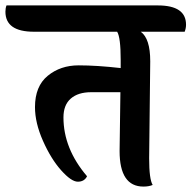

<svg xmlns="http://www.w3.org/2000/svg" viewBox="-81 -682 706 708"><path d="M360 -125 363 -342H255Q207 -342 180 -318.5Q153 -295 153 -249Q153 -134 240 -32Q230 -12 206 -12Q182 -12 144.5 -54Q107 -96 77.5 -162.5Q48 -229 48 -287Q48 -364 95 -402.5Q142 -441 209 -441Q276 -441 364 -431V-462Q364 -544 351 -565H44Q-61 -565 -61 -639Q-61 -652 -57 -662H501Q605 -662 605 -591Q605 -578 600 -565H438Q473 -540 473 -456L469 -98Q469 -21 482 0Q468 6 448 6Q360 6 360 -125Z"/></svg>

Font: Laila SemiBold
Style: Regular
Weight: 600
Designer: Hitesh Malaviya
Foundry: Indian Type Foundry
Version: Version 1.302;PS 1.0;hotconv 1.0.78;makeotf.lib2.5.61930; tt